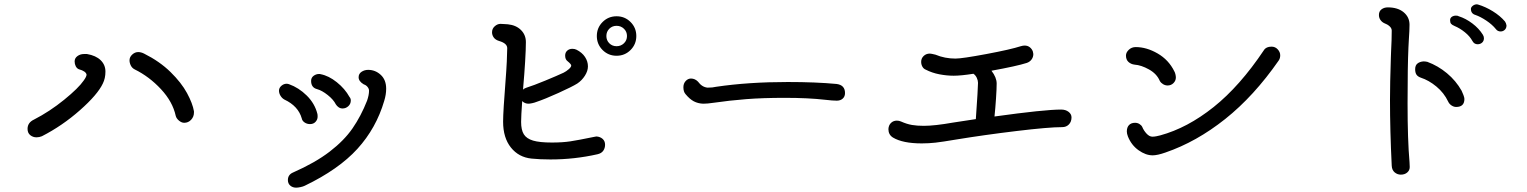

<svg xmlns="http://www.w3.org/2000/svg" viewBox="-20 -802 7040 885"><path d="M790 -268Q776 -333 722 -391Q668 -449 601 -482Q589 -488 583 -500Q577 -512 577 -524Q577 -539 589.5 -550.5Q602 -562 617 -562Q630 -562 644 -555Q716 -519 766 -470Q816 -421 842 -373Q868 -325 874 -289V-283Q874 -264 861 -250Q848 -236 829 -236Q817 -236 805 -246Q793 -256 790 -268ZM107 -208Q107 -237 137 -251Q209 -288 275.5 -342Q342 -396 366 -431Q379 -449 379 -458Q376 -474 343 -483Q334 -487 329 -497Q324 -507 324 -519Q324 -534 337 -543.5Q350 -553 367 -553H381Q422 -546 444 -524.5Q466 -503 466 -472Q466 -441 454 -417Q430 -366 348.5 -294Q267 -222 173 -174Q161 -169 148 -169Q132 -169 119.5 -179Q107 -189 107 -208Z M1307 28Q1307 3 1331 -7Q1433 -52 1499.5 -103Q1566 -154 1605 -210.5Q1644 -267 1672 -338Q1681 -364 1681 -384Q1681 -393 1674 -401.5Q1667 -410 1657 -413Q1633 -427 1633 -446Q1633 -462 1646.5 -471Q1660 -480 1677 -480Q1710 -480 1735 -457Q1760 -434 1760 -393Q1760 -366 1751 -337Q1714 -211 1627.5 -116Q1541 -21 1385 54Q1377 58 1365 60.5Q1353 63 1345 63Q1329 63 1318 53.5Q1307 44 1307 28ZM1528 -321Q1517 -343 1490.5 -364Q1464 -385 1442 -391Q1414 -398 1414 -429Q1414 -444 1425.5 -452.5Q1437 -461 1451 -461Q1456 -461 1458 -460Q1495 -453 1532.5 -423Q1570 -393 1591 -355Q1597 -348 1597 -339Q1597 -323 1585.5 -312.5Q1574 -302 1559 -302Q1549 -302 1541 -307.5Q1533 -313 1528 -321ZM1371 -256Q1355 -313 1291 -343Q1280 -349 1273 -360.5Q1266 -372 1266 -384Q1266 -397 1277 -406.5Q1288 -416 1301 -416Q1306 -416 1312 -414Q1357 -398 1394 -361.5Q1431 -325 1443 -277Q1444 -274 1444 -264Q1444 -251 1434.5 -240.5Q1425 -230 1409 -230Q1395 -230 1384 -237.5Q1373 -245 1371 -256Z M2769 -135Q2769 -119 2760.5 -107Q2752 -95 2734 -91Q2628 -67 2517 -67Q2469 -67 2430 -71Q2371 -77 2335 -122Q2299 -167 2299 -241Q2299 -265 2302 -314Q2305 -363 2310 -426Q2314 -476 2316 -518Q2318 -560 2318 -580Q2318 -602 2281 -613Q2264 -618 2256 -629Q2248 -640 2248 -653Q2248 -670 2260.5 -681Q2273 -692 2287 -692Q2296 -692 2305.5 -691Q2315 -690 2321 -690Q2359 -686 2381.5 -663.5Q2404 -641 2404 -608Q2404 -575 2400.5 -517.5Q2397 -460 2392 -404L2391 -389Q2397 -395 2407 -398Q2439 -408 2493.5 -430.5Q2548 -453 2578 -467Q2590 -473 2601.5 -483Q2613 -493 2613 -500Q2613 -506 2596 -520Q2585 -528 2585 -546Q2585 -560 2594.5 -568.5Q2604 -577 2618 -577Q2629 -577 2637 -573Q2663 -560 2676.5 -539.5Q2690 -519 2690 -496Q2690 -475 2676 -453Q2662 -431 2641 -417Q2617 -402 2554 -373.5Q2491 -345 2452 -332Q2445 -329 2433.5 -326.5Q2422 -324 2416 -324Q2399 -324 2387 -336Q2382 -266 2382 -240Q2382 -203 2394.5 -183Q2407 -163 2437 -154Q2467 -145 2524 -145Q2573 -145 2609 -150.5Q2645 -156 2718 -171Q2726 -173 2729 -173Q2746 -172 2757.5 -162Q2769 -152 2769 -135ZM2731 -636Q2731 -674 2757.5 -700.5Q2784 -727 2822 -727Q2860 -727 2886.5 -700.5Q2913 -674 2913 -636Q2913 -598 2886.5 -571.5Q2860 -545 2822 -545Q2784 -545 2757.5 -571.5Q2731 -598 2731 -636ZM2870 -636Q2870 -656 2856 -669.5Q2842 -683 2822 -683Q2802 -683 2788.5 -669.5Q2775 -656 2775 -636Q2775 -616 2788.5 -602.5Q2802 -589 2822 -589Q2842 -589 2856 -602.5Q2870 -616 2870 -636Z M3140 -368Q3130 -379 3130 -400Q3130 -417 3140.5 -428.5Q3151 -440 3165 -440Q3183 -440 3197 -426Q3216 -400 3242 -398Q3265 -398 3281 -402Q3430 -424 3611 -424Q3740 -424 3836 -415Q3875 -410 3875 -373Q3875 -357 3864.5 -347.5Q3854 -338 3837 -338Q3818 -338 3784 -342Q3706 -351 3598 -351Q3496 -351 3419.5 -345Q3343 -339 3267 -328Q3241 -324 3221 -324Q3197 -325 3178 -335Q3159 -345 3140 -368Z M4919 -261Q4919 -241 4907 -228.5Q4895 -216 4876 -216Q4814 -216 4665 -198Q4516 -180 4388 -159Q4323 -148 4292 -144.5Q4261 -141 4229 -141Q4141 -141 4096 -168Q4075 -181 4075 -207Q4076 -225 4087 -235.5Q4098 -246 4114 -246Q4124 -246 4133 -242Q4160 -230 4183.5 -226Q4207 -222 4238 -222Q4288 -222 4373 -237L4478 -253Q4488 -396 4488 -420Q4488 -431 4482.5 -443Q4477 -455 4467 -462Q4410 -453 4376 -453Q4344 -453 4310 -459.5Q4276 -466 4247 -481Q4237 -485 4231.5 -495Q4226 -505 4226 -517Q4226 -533 4237.5 -544Q4249 -555 4266 -555Q4272 -555 4292 -550Q4335 -532 4384 -532Q4415 -532 4527 -553Q4639 -574 4685 -589Q4695 -592 4703 -592Q4717 -592 4727 -584Q4737 -576 4741 -564Q4743 -556 4743 -553Q4743 -539 4735 -528Q4727 -517 4713 -512Q4666 -497 4550 -476Q4574 -445 4574 -417Q4574 -393 4571 -348Q4568 -303 4564 -265Q4794 -297 4871 -297Q4892 -297 4905.5 -286.5Q4919 -276 4919 -261Z M5179 -173Q5174 -186 5174 -196Q5174 -215 5184 -225.5Q5194 -236 5212 -236Q5223 -236 5232 -230.5Q5241 -225 5245 -217Q5252 -200 5265 -186Q5278 -172 5292 -172Q5300 -172 5310.5 -174Q5321 -176 5328 -178Q5453 -212 5574 -308.5Q5695 -405 5806 -571Q5816 -587 5841 -587Q5858 -587 5869.5 -574.5Q5881 -562 5881 -547Q5881 -533 5874 -523Q5760 -359 5627.5 -253.5Q5495 -148 5352 -99Q5315 -86 5293 -86Q5261 -86 5228 -109.5Q5195 -133 5179 -173ZM5326 -429Q5312 -462 5276 -482Q5240 -502 5210 -504Q5193 -506 5181.5 -516.5Q5170 -527 5170 -546Q5170 -560 5183 -572.5Q5196 -585 5215 -585Q5265 -585 5316 -555.5Q5367 -526 5393 -473Q5396 -468 5398 -459.5Q5400 -451 5400 -445Q5400 -430 5389 -419Q5378 -408 5362 -408Q5351 -408 5341 -414Q5331 -420 5326 -429Z M6395 -38Q6387 -200 6387 -342Q6387 -416 6391 -536L6392 -564Q6395 -620 6395 -661Q6395 -672 6385 -681Q6375 -690 6361 -695Q6350 -700 6343 -710Q6336 -720 6336 -733Q6336 -750 6348 -759Q6360 -768 6377 -768Q6423 -768 6450 -745.5Q6477 -723 6477 -688Q6477 -663 6474 -621L6472 -583Q6468 -496 6468 -326Q6468 -157 6477 -55Q6478 -45 6478 -32Q6478 -17 6466.5 -7Q6455 3 6437 3Q6421 3 6408.5 -7.5Q6396 -18 6395 -38ZM6655 -334Q6636 -374 6601 -403Q6566 -432 6529 -444Q6515 -449 6509 -458Q6503 -467 6503 -483Q6503 -501 6514 -509.5Q6525 -518 6542 -519Q6549 -519 6559 -517Q6608 -499 6649.5 -464.5Q6691 -430 6717 -384Q6721 -376 6725.5 -364Q6730 -352 6730 -346Q6730 -309 6692 -309Q6681 -309 6670.5 -316Q6660 -323 6655 -334ZM6875 -668Q6858 -689 6831 -707Q6804 -725 6781 -733Q6760 -739 6760 -761Q6760 -768 6767.5 -774.5Q6775 -781 6785 -782Q6791 -782 6793 -781Q6827 -771 6861 -750Q6895 -729 6917 -703Q6922 -696 6924 -685Q6924 -672 6916 -664.5Q6908 -657 6897 -657Q6883 -657 6875 -668ZM6767 -613Q6755 -635 6732 -653.5Q6709 -672 6685 -682Q6673 -687 6668.5 -692.5Q6664 -698 6664 -709Q6664 -719 6672 -724.5Q6680 -730 6691 -730Q6700 -730 6704 -727Q6736 -717 6766.5 -694Q6797 -671 6815 -642Q6820 -634 6820 -626Q6820 -613 6811.5 -605.5Q6803 -598 6791 -598Q6775 -598 6767 -613Z"/></svg>

Font: Tsukimi Rounded Medium
Style: Regular
Weight: 500
Designer: Takashi Funayama
Foundry: Takashi Funayama
Version: Version 1.032; ttfautohint (v1.8.3)